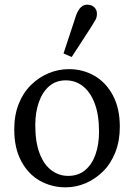

<svg xmlns="http://www.w3.org/2000/svg" viewBox="-20 -789 575 822"><path d="M261 13Q201 13 151 -15Q101 -43 71 -99Q41 -155 41 -235Q41 -296 60 -344Q79 -392 112.5 -425Q146 -458 188 -475.5Q230 -493 275 -493Q335 -493 384.5 -464.5Q434 -436 463.5 -380.5Q493 -325 493 -246Q493 -186 474 -137.5Q455 -89 422 -56Q389 -23 347.5 -5Q306 13 261 13ZM272 -36Q315 -36 344.5 -60.5Q374 -85 389 -128Q404 -171 404 -225Q404 -297 385.5 -346Q367 -395 335 -420Q303 -445 262 -445Q219 -445 190 -419.5Q161 -394 146 -350.5Q131 -307 131 -253Q131 -181 149.5 -132.5Q168 -84 200 -60Q232 -36 272 -36ZM252 -560 306 -724Q315 -748 327 -758.5Q339 -769 353 -769Q372 -769 383.5 -758Q395 -747 395 -730Q395 -716 389.5 -705.5Q384 -695 372 -676L287 -545Z"/></svg>

Font: Source Serif 4 18pt
Style: Regular
Weight: 400
Designer: Frank Grießhammer
Foundry: Adobe Systems Incorporated
Version: Version 4.004;hotconv 1.0.116;makeotfexe 2.5.65601